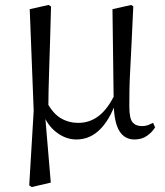

<svg xmlns="http://www.w3.org/2000/svg" viewBox="-20 -548 666 775"><path d="M98 200 116 -101 100 -511 176 -528 186 -522Q184 -440 182 -378.5Q180 -317 178.5 -269Q177 -221 176 -181Q175 -141 175 -102L162 -83L185 189L108 207ZM523 15Q483 15 462 -19Q441 -53 439 -125V-128L434 -511L510 -528L518 -522Q514 -436 511 -372.5Q508 -309 505.5 -263.5Q503 -218 502.5 -183.5Q502 -149 502 -119Q502 -70 515 -54.5Q528 -39 553 -39Q567 -39 577.5 -43Q588 -47 598 -52L606 -34Q594 -14 573 0.5Q552 15 523 15ZM288 15Q245 15 206.5 -15Q168 -45 151 -97H148L168 -137Q194 -89 226 -70.5Q258 -52 296 -52Q342 -52 378.5 -80Q415 -108 444 -168L457 -155H454Q430 -75 388 -30Q346 15 288 15Z"/></svg>

Font: Noto Serif JP
Style: Regular
Weight: 400
Designer: Ryoko NISHIZUKA  (kana & ideographs); Frank Grießhammer (Latin, Greek & Cyrillic); Wenlong ZHANG  (bopomofo); Sandoll Co
Foundry: Adobe
Version: Version 2.003-H1;hotconv 1.1.1;makeotfexe 2.6.0